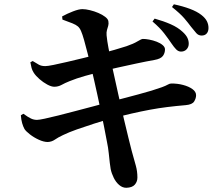

<svg xmlns="http://www.w3.org/2000/svg" viewBox="-20 -832 1040 907"><path d="M790.1 -626.7Q776.3 -647.4 755.9 -674Q735.5 -700.5 700.4 -730.5L710.5 -744.1Q752.4 -732.4 786.5 -717.4Q820.6 -702.4 843.2 -681.1Q859.2 -666.4 865.6 -652.7Q871.9 -638.9 871.6 -624.6Q871.3 -609.3 861.1 -598.6Q850.8 -588 834.5 -588.3Q822.1 -588.6 812 -598.9Q801.9 -609.2 790.1 -626.7ZM882.6 -705.4Q869.3 -723.5 850.3 -745.8Q831.2 -768 792.5 -798.8L801.4 -811.7Q843.9 -802.7 877.4 -790.1Q910.8 -777.5 931.2 -761.5Q949.9 -746.9 957.5 -731.5Q965.2 -716.1 964.9 -698.9Q964.6 -682.8 956 -673.3Q947.3 -663.8 931.8 -664.1Q917.4 -664.3 907.4 -675.4Q897.5 -686.4 882.6 -705.4ZM273.5 -754.5Q297.1 -767.5 324.8 -778.2Q352.5 -788.9 369.1 -788.9Q384.6 -788.9 405 -783.9Q425.4 -779 444.6 -770.8Q463.8 -762.6 477.1 -752.3Q490.4 -742 491.9 -732.1Q494.1 -719.7 491.2 -710.1Q488.3 -700.4 485.3 -690.1Q482.3 -679.8 483.5 -665.2Q486.1 -638.6 492.2 -606.6Q498.3 -574.5 508 -525.6Q525.1 -447.7 539.4 -383.6Q553.7 -319.5 565.5 -269Q577.3 -218.5 586.7 -180.9Q596.2 -143.3 602.2 -119.2Q614.3 -75.6 621.7 -49.2Q629.1 -22.8 629.1 6.6Q629.1 26 616.9 40.2Q604.6 54.4 576.4 55.1Q558.4 55.1 543 41.9Q527.5 28.7 517.4 8.1Q507.2 -12.4 502.8 -33.4Q500.8 -43.6 498.6 -63Q496.4 -82.5 493.7 -108.5Q491.1 -134.6 485.3 -161.9Q479.2 -195 471.7 -232.8Q464.2 -270.6 456 -309.1Q447.9 -347.5 440.1 -383.6Q432.3 -419.6 425.3 -450.2Q418.3 -480.9 413.3 -502.1Q403.4 -542.1 394.3 -578.4Q385.2 -614.6 377.2 -642.8Q369.2 -671 363 -684.9Q357.2 -699 348.2 -707Q339.1 -714.9 322.3 -721.7Q305.6 -728.5 275 -739.5ZM123.4 -537.7 134.4 -543.8Q152 -533 163.8 -526.3Q175.7 -519.7 193.9 -519.7Q205.1 -519.7 232.6 -525.3Q260.2 -530.8 297 -539.5Q333.8 -548.2 372.7 -557.6Q411.6 -566.9 443.8 -575.3Q490.1 -587.5 521.2 -596.6Q552.4 -605.6 577.4 -613.7Q610.6 -625.1 629.3 -636.5Q648 -647.8 654.3 -648.1Q667.2 -648.4 685.1 -644.9Q703.1 -641.5 720.1 -635Q737.1 -628.5 748.2 -619.1Q759.4 -609.7 759.4 -598.8Q759.4 -580.8 749.2 -567.4Q739.1 -554 709.8 -548.8Q671.7 -542.1 624.9 -532.1Q578.1 -522.1 535.4 -512.6Q492.7 -503.1 466.6 -496.1Q425.7 -485.8 383 -473.7Q340.2 -461.6 308.9 -448.7Q286.7 -439.8 270.9 -431Q255 -422.2 236.4 -422.2Q222.6 -422.2 203.3 -432.6Q184.1 -443 166.6 -458.2Q149.1 -473.4 139.4 -488.4Q131.7 -500.8 129.1 -511Q126.4 -521.2 123.4 -537.7ZM78.5 -287.4 90.5 -294.6Q112.9 -278.3 126.5 -272Q140.1 -265.7 154.5 -265.7Q164.5 -265.7 191.2 -271.4Q218 -277.1 255.9 -286.6Q293.7 -296.1 336.2 -307.4Q378.6 -318.7 419.7 -329.4Q460.7 -340.1 493.7 -349.3Q528 -358.2 563.5 -367.6Q599.1 -376.9 633.3 -386.1Q667.5 -395.2 696.1 -403.9Q724.8 -412.7 744.8 -420Q763.2 -426.8 772.1 -432Q781 -437.1 788 -437.4Q817.5 -438 844.6 -430.8Q871.7 -423.7 889 -411.2Q906.3 -398.7 906.3 -382.4Q906.3 -367.4 897.2 -352.8Q888.2 -338.1 857.9 -335.4Q811.3 -331.4 770.1 -326.3Q728.9 -321.2 688.1 -313.6Q647.3 -306 602.2 -295.7Q557.1 -285.3 502 -270.8Q466 -261.3 424 -247.8Q382 -234.4 343.3 -220.7Q304.7 -207 278.1 -194.1Q254.2 -182.9 239.2 -172.4Q224.3 -162 205.7 -161.2Q187 -161.2 163.6 -171.8Q140.1 -182.5 121.3 -197.2Q102.4 -211.9 95.6 -222.6Q89.2 -234.4 84.7 -249.9Q80.2 -265.4 78.5 -287.4Z"/></svg>

Font: Noto Serif HK
Style: Regular
Weight: 200
Designer: Ryoko NISHIZUKA 西塚涼子 (kana & ideographs); Frank Grießhammer (Latin, Greek & Cyrillic); Wenlong ZHANG 张文龙 (bopomofo); San
Foundry: Adobe
Version: Version 2.001;hotconv 1.1.0;makeotfexe 2.6.0